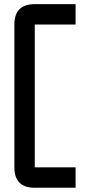

<svg xmlns="http://www.w3.org/2000/svg" viewBox="-20 -801 431 919"><path d="M146.5 -781.2H341.8V-683.6H146.5V0H341.8V97.7H146.5Q48.8 97.7 48.8 0V-683.6Q48.8 -781.2 146.5 -781.2Z"/></svg>

Font: BabelStone Runic Dotted
Style: Regular
Weight: 400
Designer: Andrew West
Foundry: BabelStone
Version: Version 3.003 March 14, 2022